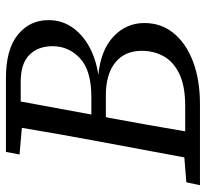

<svg xmlns="http://www.w3.org/2000/svg" viewBox="-44 -666 710 663"><g transform="rotate(-90 311.5 -335.0)"><path d="M109 -623 118 -670H373Q472 -670 522.5 -629Q573 -588 573 -523Q573 -477 548 -441Q523 -405 480.5 -382Q438 -359 384 -351Q471 -342 517 -298Q563 -254 563 -192Q563 -134 528 -91Q493 -48 430 -24Q367 0 283 0H3L13 -47L99 -54L156 -360Q180 -488 201 -615ZM235 -311Q223 -246 211.5 -181Q200 -116 189 -51H277Q345 -51 387 -71Q429 -91 448 -125Q467 -159 467 -201Q467 -260 426.5 -292.5Q386 -325 313 -325H238ZM361 -619H292L247 -375H307Q399 -375 441 -414Q483 -453 483 -509Q483 -559 453 -589Q423 -619 361 -619Z"/></g></svg>

Font: Source Serif 4 SmText
Style: Italic
Weight: 400
Italic angle: -12°
Designer: Frank Grießhammer
Foundry: Adobe
Version: Version 4.005;hotconv 1.1.0;makeotfexe 2.6.0